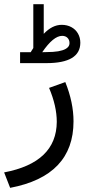

<svg xmlns="http://www.w3.org/2000/svg" viewBox="-25 -657 440 935"><path d="M200.7 -403.3Q217.8 -403.3 232.2 -404.3Q246.6 -405.3 258.1 -407.2Q269.5 -409.2 278.8 -412.1Q288.1 -415 294.4 -418.7Q300.8 -422.4 305.2 -426.8Q309.6 -431.2 311.5 -436.3Q313.5 -441.4 313.5 -447.3Q313.5 -462.9 303.7 -472.7Q293.9 -482.4 277.8 -482.4Q234.9 -482.4 180.7 -402.8ZM124.5 -402.8Q126 -405.3 127.9 -408.4Q129.9 -411.6 131.1 -413.6Q132.3 -415.5 134.5 -418.7Q136.7 -421.9 137.2 -423.3V-629.9V-634.3V-636.7H139.6H144H181.2H185.5H188V-634.3V-629.9V-492.2Q229.5 -536.1 275.4 -536.1Q301.8 -536.1 322.5 -524.9Q343.3 -513.7 354.7 -493.7Q366.2 -473.6 366.2 -448.7Q365.7 -349.6 201.2 -349.6H79.6H75.2H72.8V-352.1V-356.4V-396V-400.4V-402.8H75.2H79.6ZM293 -257.3Q333 -158.2 333 -65.9Q333 199.2 24.4 257.8L-4.9 182.6Q250 134.3 251.5 -63.5Q251.5 -140.6 213.9 -229Z"/></svg>

Font: Vazir WOL
Style: WOL
Weight: 400
Foundry: Based on Dejavu fonts, by Saber Rastikerdar
Version: Version 26.0.0